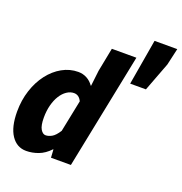

<svg xmlns="http://www.w3.org/2000/svg" viewBox="-146 -950 1030 1088"><g transform="rotate(20 369.0 -405.5)"><path d="M130 12Q73 12 39.5 -38Q6 -88 6 -181Q6 -249 25.5 -309Q45 -369 79.5 -414Q114 -459 159.5 -484.5Q205 -510 256 -510Q284 -510 307.5 -497.5Q331 -485 348 -461H350L361 -555L389 -698H537L396 0H276L273 -49H271Q239 -15 202.5 -1.5Q166 12 130 12ZM203 -109Q221 -109 240.5 -120Q260 -131 281 -164L320 -356Q312 -373 300.5 -381Q289 -389 274 -389Q252 -389 231 -375Q210 -361 194 -335.5Q178 -310 169 -275.5Q160 -241 160 -200Q160 -152 173 -130.5Q186 -109 203 -109ZM554 -548 601 -823H738L715 -722L649 -548Z"/></g></svg>

Font: Source Code Pro ExtraLight ExtraBold
Style: Italic
Weight: 800
Italic angle: -11°
Monospace: yes
Version: Version 1.016;hotconv 1.0.116;makeotfexe 2.5.65601